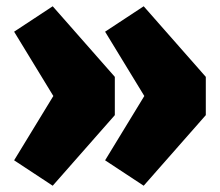

<svg xmlns="http://www.w3.org/2000/svg" viewBox="-20 -589 701 612"><path d="M148 -569 346 -344V-222L148 3L25 -78L150 -283L25 -488ZM438 -569 636 -344V-222L438 3L315 -78L440 -283L315 -488Z"/></svg>

Font: Fira Sans Black
Style: Regular
Weight: 900
Designer: Carrois Corporate & Edenspiekermann AG
Foundry: Carrois Corporate GbR & Edenspiekermann AG
Version: Version 4.203